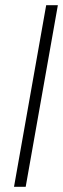

<svg xmlns="http://www.w3.org/2000/svg" viewBox="-20 -720 243 740"><path d="M34 0 158 -700H203L79 0Z"/></svg>

Font: DM Sans ExtraLight
Style: Italic
Weight: 250
Italic angle: -10°
Designer: Colophon Foundry, Jonny Pinhorn
Foundry: Colophon Foundry
Version: Version 4.004;gftools[0.9.30]